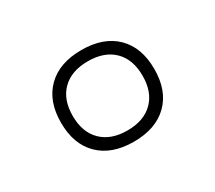

<svg xmlns="http://www.w3.org/2000/svg" viewBox="-80 -852 745 665"><g transform="rotate(-30 293.0 -520.0)"><path d="M293 -336.9Q205.1 -336.9 155.8 -385.3Q106.4 -433.6 106.4 -520Q106.4 -606.4 155.8 -654.8Q205.1 -703.1 293 -703.1Q380.9 -703.1 430.2 -654.8Q479.5 -606.4 479.5 -520Q479.5 -433.6 430.2 -385.3Q380.9 -336.9 293 -336.9ZM293 -381.8Q358.9 -381.8 395.8 -418.5Q432.6 -455.1 432.6 -520Q432.6 -585.4 395.8 -621.8Q358.9 -658.2 293 -658.2Q227.1 -658.2 190.2 -621.8Q153.3 -585.4 153.3 -520Q153.3 -455.1 190.2 -418.5Q227.1 -381.8 293 -381.8Z"/></g></svg>

Font: Cascadia Mono NF ExtraLight
Style: Regular
Weight: 200
Monospace: yes
Designer: Aaron Bell
Foundry: Saja Typeworks
Version: Version 2404.023; ttfautohint (v1.8.4)